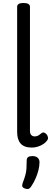

<svg xmlns="http://www.w3.org/2000/svg" viewBox="-20 -973 346 1288"><path d="M194 17Q142 17 118.5 -10Q95 -37 95 -86V-927Q95 -940 105.5 -946.5Q116 -953 137 -953Q159 -953 170 -946.5Q181 -940 181 -927V-96Q181 -76 190 -67Q199 -58 212 -58Q223 -58 230.5 -61Q238 -64 245 -69.5Q252 -75 259 -80Q267 -86 276 -83.5Q285 -81 294 -70Q299 -63 301.5 -53Q304 -43 299 -35Q288 -18 270.5 -6.5Q253 5 233 11Q213 17 194 17ZM145 291Q133 286 130 278Q127 270 132 255Q144 224 150 202Q156 180 157.5 157.5Q159 135 159 105Q159 88 168.5 81Q178 74 197 74Q220 74 232.5 85Q245 96 245 115Q245 140 238 168Q231 196 219 223.5Q207 251 191 275Q181 291 171 294Q161 297 145 291Z"/></svg>

Font: Playwrite US Modern
Style: Regular
Weight: 400
Designer: Veronika Burian, José Scaglione
Foundry: TypeTogether
Version: Version 1.002